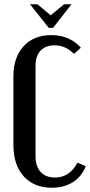

<svg xmlns="http://www.w3.org/2000/svg" viewBox="-20 -873 425 902"><path d="M43 -514Q43 -604 91 -656Q139 -708 221 -708Q307 -708 360 -649L328 -620Q306 -641 284 -650.5Q262 -660 236 -660Q194 -660 170.5 -635Q147 -610 147 -565V-138Q147 -91 171 -65Q195 -39 238 -39Q307 -39 344 -109L383 -92Q363 -43 322 -17Q281 9 224 9Q140 9 91.5 -44.5Q43 -98 43 -192ZM156 -853 218 -801 281 -853H316L229 -742H209L121 -853Z"/></svg>

Font: Moniqa Paragraph
Style: Bold
Weight: 700
Designer: Rajesh Rajput
Foundry: Rajesh Rajput
Version: Version 1.000